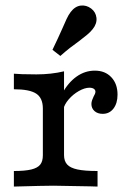

<svg xmlns="http://www.w3.org/2000/svg" viewBox="-20 -687 486 707"><path d="M137.8 -115.3V-287.3Q137.8 -326 113.5 -342.1Q89.1 -358.3 31.1 -358.3V-415.6L60.8 -413.9Q78.6 -413.1 113.7 -413.1Q168.6 -413.1 215.8 -424.4V-115.9Q215.8 -93.9 227.3 -81.3Q238.7 -68.7 265.2 -63Q291.8 -57.3 339.2 -57.3V0L312.5 -0.8Q203.6 -3.2 177 -3.2Q143.3 -3.2 31.1 0V-57.3Q71.9 -57.3 95.1 -62.9Q118.2 -68.5 128 -80.7Q137.8 -92.8 137.8 -115.3ZM316.6 -304Q316.6 -311.3 319.3 -318.6Q322 -325.9 325.1 -332.4Q327.5 -336.5 329.5 -340.9Q331.4 -345.4 331.4 -349.4Q331.4 -356 325.5 -360Q319.6 -364 309.3 -364Q291.9 -364 270.5 -351.9Q249.1 -339.8 232.8 -320.9Q216.5 -302 212.5 -282L207.9 -341.2Q231.2 -383.4 262.1 -405.1Q293 -426.9 329.2 -426.9Q367.1 -426.9 389.9 -402.6Q412.8 -378.4 412.8 -338.5Q412.8 -306.9 397.9 -287.3Q383 -267.8 358.2 -267.8Q339.4 -267.8 328 -278Q316.6 -288.3 316.6 -304ZM209.8 -582.5Q217.9 -601.2 225 -616.7Q232.1 -632.1 240.2 -642.7Q256.4 -663.9 277.1 -666.4Q297.7 -669 315.7 -655.6Q332.8 -642.6 335.2 -621.3Q337.5 -600 321.4 -579.8Q313.1 -569 299.8 -558.2Q286.6 -547.4 270.9 -535.4Q255.6 -524.6 238.8 -511.6Q222 -498.5 202.2 -481L173.2 -503.6Q184.3 -526.9 193.3 -546.1Q202.3 -565.3 209.8 -582.5Z"/></svg>

Font: Playfair Micro SmCond SmLight
Style: Regular
Weight: 360
Width: 4
Designer: Claus Eggers Sørensen
Foundry: Claus Eggers Sørensen
Version: Version 2.100;Glyphs 3.2 (3219)